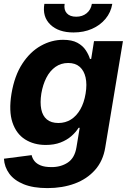

<svg xmlns="http://www.w3.org/2000/svg" viewBox="-37 -759 657 995"><path d="M209 215.8Q135.3 215.8 85.9 195.8Q36.6 175.8 11.2 141.1Q-14.2 106.4 -16.6 63.5L127 44.9Q130.4 61.5 141.6 75.7Q152.8 89.8 174.1 98.4Q195.3 106.9 229 106.9Q278.3 107.4 314.5 83.3Q350.6 59.1 359.4 3.4L376 -96.7H370.1Q356.4 -74.2 333 -53.7Q309.6 -33.2 276.6 -20.5Q243.7 -7.8 200.2 -7.8Q138.7 -7.8 93 -36.6Q47.4 -65.4 27.6 -124.3Q7.8 -183.1 22.5 -273.4Q38.1 -366.7 78.6 -428.7Q119.1 -490.7 174.6 -521.7Q230 -552.7 290 -552.7Q335.9 -552.7 364 -537.4Q392.1 -522 407.2 -499Q422.4 -476.1 429.2 -453.6H435.5L450.2 -545.9H600.1L508.3 5.9Q497.1 75.2 455.3 122.1Q413.6 168.9 350.1 192.4Q286.6 215.8 209 215.8ZM265.6 -121.6Q301.8 -121.6 330.6 -139.6Q359.4 -157.7 379.2 -192.1Q398.9 -226.6 406.7 -274.4Q414.6 -322.3 406.5 -357.7Q398.4 -393.1 376 -412.8Q353.5 -432.6 316.4 -432.6Q279.3 -432.6 250.5 -412.4Q221.7 -392.1 203.4 -356.4Q185.1 -320.8 177.2 -274.4Q169.9 -227.5 176.8 -193.1Q183.6 -158.7 205.8 -140.1Q228 -121.6 265.6 -121.6ZM344.2 -590.8Q266.1 -590.8 223.9 -631.6Q181.6 -672.4 192.9 -738.8H297.9Q293 -708.5 309.1 -690.4Q325.2 -672.4 357.9 -672.4Q390.1 -672.4 412.1 -690.4Q434.1 -708.5 439 -738.8H544.9Q537.6 -694.8 509.8 -661.4Q481.9 -627.9 439.5 -609.4Q397 -590.8 344.2 -590.8Z"/></svg>

Font: Inter Tight
Style: Bold Italic
Weight: 700
Italic angle: -9.39999°
Designer: Rasmus Andersson
Foundry: rsms
Version: Version 3.004